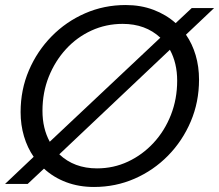

<svg xmlns="http://www.w3.org/2000/svg" viewBox="-25 -732 872 764"><path d="M-5 0 109 -108Q84 -144 70.5 -189.5Q57 -235 57 -286Q57 -375 90 -452Q123 -529 180.5 -587.5Q238 -646 313.5 -679Q389 -712 475 -712Q535 -712 585.5 -693Q636 -674 674 -640L738 -700H827L715 -594Q740 -558 753.5 -512.5Q767 -467 767 -415Q767 -326 734 -248.5Q701 -171 643.5 -112.5Q586 -54 510.5 -21Q435 12 349 12Q289 12 238.5 -7Q188 -26 150 -61L85 0ZM144 -291Q144 -221 173 -168L613 -582Q554 -637 463 -637Q397 -637 339 -610.5Q281 -584 237.5 -536.5Q194 -489 169 -426.5Q144 -364 144 -291ZM361 -62Q427 -62 484.5 -89Q542 -116 586 -163.5Q630 -211 655 -274.5Q680 -338 680 -411Q680 -481 651 -534L211 -118Q270 -62 361 -62Z"/></svg>

Font: DeepMind Sans
Style: Italic
Weight: 400
Italic angle: -10°
Designer: Jonny Pinhorn / Modifications: Colophon Foundry
Foundry: Colophon Foundry
Version: Version 1.002; ttfautohint (v1.8.2)